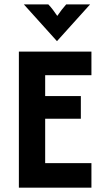

<svg xmlns="http://www.w3.org/2000/svg" viewBox="-20 -862 478 882"><path d="M66.7 0V-625H400V-516.7H187.5V-420.8H351.4V-316.7H187.5V-112.5H400V0ZM241.7 -672.9 89.6 -841.7H202.1Q213.9 -829.2 223.3 -816.7Q232.6 -804.2 243.1 -788.9Q253.5 -804.2 263.2 -816.7Q272.9 -829.2 284 -841.7H393.8Z"/></svg>

Font: co2trust
Style: Bold
Weight: 700
Designer: Kristian Moeller
Foundry: Dicotype
Version: Version 1.000